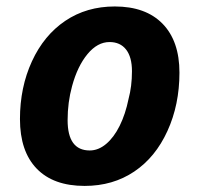

<svg xmlns="http://www.w3.org/2000/svg" viewBox="-20 -577 629 606"><path d="M43 -201.2Q43 -301.3 80.8 -383.5Q118.7 -465.8 186 -511.2Q253.4 -556.6 342.3 -556.6Q439.9 -556.6 493.2 -502Q546.4 -447.3 546.4 -347.7Q546.4 -246.6 508.5 -163.6Q470.7 -80.6 403.8 -35.6Q336.4 9.8 247.1 9.8Q148.4 9.8 95.7 -44.9Q43 -99.6 43 -201.2ZM385.7 -264.6Q396.5 -304.7 396.5 -352.1Q396.5 -397 377.9 -420.7Q359.4 -444.3 325.7 -444.3Q287.6 -444.3 256.1 -406.2Q224.6 -368.2 207.5 -305.2Q193.4 -253.9 193.4 -197.8Q193.4 -102.1 263.2 -102.1Q290.5 -102.1 314.9 -122.6Q339.4 -143.1 357.7 -179.9Q376 -216.8 385.7 -264.6Z"/></svg>

Font: Viking Open Sans
Style: Bold Italic
Weight: 700
Italic angle: -12°
Foundry: Ascender Corporation
Version: Version 2.000